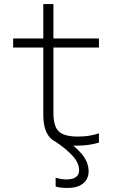

<svg xmlns="http://www.w3.org/2000/svg" viewBox="-20 -710 590 949"><path d="M312 219Q297 219 282.5 217.5Q268 216 255 212V168Q266 172 280.5 174.5Q295 177 309 177Q325 177 339 173Q353 169 362 159Q371 149 371 131Q371 96 340 61.5Q309 27 250 -13L292 -27Q352 12 385 52Q418 92 418 138Q418 159 408 177Q398 195 375 207Q352 219 312 219ZM358 10Q270 10 232 -25Q194 -60 194 -143V-475H45V-520H194V-690H244V-520H469V-475H244V-152Q244 -86 270.5 -60.5Q297 -35 366 -35Q394 -35 420 -39Q446 -43 469 -51V-5Q442 3 414.5 6.5Q387 10 358 10Z"/></svg>

Font: M PLUS Code Latin SemiExpanded Light
Style: Regular
Weight: 300
Width: 6
Designer: Coji Morishita
Foundry: UNDERFOREST DESIGN
Version: Version 1.002; ttfautohint (v1.8.3)